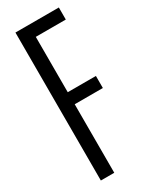

<svg xmlns="http://www.w3.org/2000/svg" viewBox="-207 -849 717 899"><g transform="rotate(-30 151.5 -400.0)"><path d="M51.9 0V-800H286.6V-734.8H124.4V-435.6H276.6V-370.4H124.4V0Z"/></g></svg>

Font: Big Shoulders Display SC Thin
Style: Regular
Weight: 100
Designer: Patric King
Foundry: XO Type Co
Version: Version 2.002